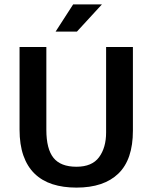

<svg xmlns="http://www.w3.org/2000/svg" viewBox="-20 -844 694 874"><path d="M69 -630H191V-253Q191 -166 223.5 -125.5Q256 -85 328 -85Q399 -85 431 -128.5Q463 -172 463 -241V-630H585V-249Q585 -118 519 -54Q453 10 328 10Q267 10 219 -5.5Q171 -21 137.5 -53.5Q104 -86 86.5 -136Q69 -186 69 -254ZM330 -700H233L313 -824H444Z"/></svg>

Font: Mukta SemiBold
Style: Regular
Weight: 600
Designer: Girish Dalvi and Yashodeep Gholap
Foundry: Ek Type
Version: Version 2.538;PS 1.002;hotconv 16.6.51;makeotf.lib2.5.65220;